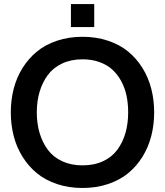

<svg xmlns="http://www.w3.org/2000/svg" viewBox="-20 -913 812 945"><path d="M511.7 -7.1Q454.1 12.2 386.2 12.2Q318.4 12.2 260.7 -7.1Q203.1 -26.4 161.6 -60.5Q120.1 -94.7 90.8 -141.6Q61.5 -188.5 47.4 -243.7Q33.2 -298.8 33.2 -359.9Q33.2 -420.9 47.4 -476.1Q61.5 -531.2 90.8 -578.1Q120.1 -625 161.6 -659.2Q203.1 -693.4 260.7 -712.6Q318.4 -731.9 386.2 -731.9Q454.1 -731.9 511.7 -712.6Q569.3 -693.4 610.8 -659.2Q652.3 -625 681.4 -578.1Q710.4 -531.2 724.6 -476.1Q738.8 -420.9 738.8 -359.9Q738.8 -298.8 724.6 -243.7Q710.4 -188.5 681.4 -141.6Q652.3 -94.7 610.8 -60.5Q569.3 -26.4 511.7 -7.1ZM386.2 -99.1Q443.4 -99.1 487.3 -119.6Q531.2 -140.1 557.9 -176.5Q584.5 -212.9 597.7 -259Q610.8 -305.2 610.8 -359.9Q610.8 -403.3 602.8 -441.7Q594.7 -480 576.9 -513.2Q559.1 -546.4 533.2 -570.1Q507.3 -593.8 469.7 -607.4Q432.1 -621.1 386.2 -621.1Q329.6 -621.1 285.6 -600.3Q241.7 -579.6 215.1 -543.5Q188.5 -507.3 174.8 -460.9Q161.1 -414.6 161.1 -359.9Q161.1 -305.2 174.8 -258.8Q188.5 -212.4 215.1 -176.3Q241.7 -140.1 285.6 -119.6Q329.6 -99.1 386.2 -99.1ZM329.1 -779.8V-893.1H443.8V-779.8Z"/></svg>

Font: Aspekta 550
Style: Regular
Weight: 550
Designer: Ivo Dolenc
Version: Version 2.000